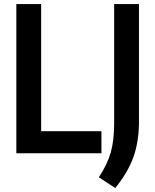

<svg xmlns="http://www.w3.org/2000/svg" viewBox="-20 -760 770 952"><path d="M61 0V-740H184V-109.5H483V0ZM470 119Q512.5 55 529.2 -4.2Q546 -63.5 546 -148.5V-740H669V-146Q667.5 -53 640.8 21Q614 95 551.5 172.5Z"/></svg>

Font: Encode Sans Condensed SemiBold
Style: Regular
Weight: 600
Width: 3
Designer: Multiple Designers
Foundry: Impallari Type
Version: Version 2.000